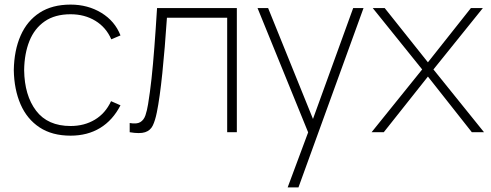

<svg xmlns="http://www.w3.org/2000/svg" viewBox="-20 -575 2135 835"><path d="M287 15Q206.5 15 152 -21Q97.5 -57 69.5 -121.2Q41.5 -185.5 40 -270Q41.5 -356.5 69.8 -420.5Q98 -484.5 152.5 -519.8Q207 -555 287 -555Q362 -555 420.8 -519.2Q479.5 -483.5 504 -421L464 -404Q441.5 -456 394.8 -484.5Q348 -513 287 -513Q219 -513 174.5 -482.2Q130 -451.5 108 -396.8Q86 -342 85 -270Q86.5 -160 137 -93.5Q187.5 -27 287 -27Q346.5 -27 392.5 -54.5Q438.5 -82 463 -135L504 -117Q470.5 -52 415.5 -18.5Q360.5 15 287 15Z M544 0V-40Q574.5 -34.5 590 -43.8Q605.5 -53 612.5 -73.5Q619.5 -94 624 -122Q632.5 -173.5 639 -233.2Q645.5 -293 651.2 -368Q657 -443 663 -540H1010V0H968V-498H706Q701.5 -431.5 696.5 -370.8Q691.5 -310 686 -257Q680.5 -204 674.5 -160.8Q668.5 -117.5 662 -86Q655 -51 644.5 -29.2Q634 -7.5 611 0Q588 7.5 544 0Z M1278 240H1231L1336 -42L1337 42L1100 -540H1146L1358 -16H1326L1516 -540H1561Z M1649 0H1596L1816 -273L1601 -540H1653L1841 -304L2028 -540H2080L1865 -273L2085 0H2032L1841 -242Z"/></svg>

Font: Manrope Variable Light
Style: Regular
Weight: 200
Designer: Mikhail Sharanda
Foundry: Mikhail Sharanda
Version: Version 4.505